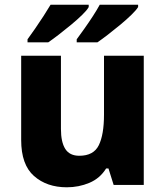

<svg xmlns="http://www.w3.org/2000/svg" viewBox="-20 -786 703 816"><path d="M591 -549V0H463L441 -70H431Q405 -28 360 -9Q315 10 264 10Q179 10 124.5 -38Q70 -86 70 -191V-549H239V-238Q239 -182 257.5 -153Q276 -124 317 -124Q378 -124 400 -169Q422 -214 422 -299V-549ZM567 -756Q559 -743 538.5 -723Q518 -703 491.5 -681Q465 -659 439 -639Q413 -619 394 -606H306V-619Q320 -638 338.5 -664Q357 -690 374.5 -717Q392 -744 404 -766H567ZM357 -756Q350 -743 329.5 -723Q309 -703 282.5 -681Q256 -659 230 -639Q204 -619 185 -606H97V-619Q111 -638 129 -664Q147 -690 164.5 -717Q182 -744 195 -766H357Z"/></svg>

Font: Noto Sans Sinhala ExtraBold
Style: Regular
Weight: 800
Designer: Jelle Bosma - Monotype Design Team
Foundry: Monotype Imaging Inc.
Version: Version 2.006; ttfautohint (v1.8.4.7-5d5b)